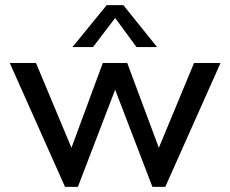

<svg xmlns="http://www.w3.org/2000/svg" viewBox="-20 -717 895 747"><path d="M838 -472 623 10H573L428 -368L283 10H233L18 -472H120L258 -142L380 -472H475L598 -142L735 -472ZM591 -534H511L428 -647L342 -534H262L395 -697H460Z"/></svg>

Font: Madhuban
Style: Regular
Weight: 400
Designer: jaikishan Patel
Foundry: MagicType
Version: Version 1.000